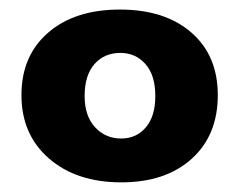

<svg xmlns="http://www.w3.org/2000/svg" viewBox="-20 -729 501 402"><path d="M233.9 -347.2Q140.1 -347.2 82.5 -397.2Q24.9 -447.3 24.9 -529.8Q24.9 -612.3 80.8 -660.6Q136.7 -709 231 -709Q325.2 -709 380.6 -660.9Q436 -612.8 436 -529.8Q436 -445.8 381.3 -396.5Q326.7 -347.2 233.9 -347.2ZM233.9 -439Q265.6 -439 285.4 -462.4Q305.2 -485.8 305.2 -527.8Q305.2 -571.3 284.7 -594.7Q264.2 -618.2 231.9 -618.2Q198.2 -618.2 177.7 -594.7Q157.2 -571.3 157.2 -527.8Q157.2 -486.3 179 -462.6Q200.7 -439 233.9 -439Z"/></svg>

Font: Biathlonist
Style: Bold
Weight: 700
Designer: Go4gold
Foundry: Go4gold
Version: Version 3.010;FEAKit 1.0